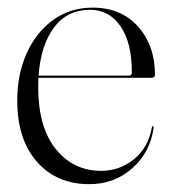

<svg xmlns="http://www.w3.org/2000/svg" viewBox="-20 -460 436 490"><path d="M375.5 -269Q375.5 -261.5 367 -261.5H78Q77.5 -250 77.5 -238Q77.5 -135.5 122.2 -79.8Q167 -24 238 -24Q285.5 -24 322 -53.8Q358.5 -83.5 367.5 -134.5Q368 -138 369.5 -138Q372.5 -138 372 -133.5Q363.5 -71.5 317.8 -30.8Q272 10 208 10Q124.5 10 74.2 -47.2Q24 -104.5 24 -203.5Q24 -270.5 48.2 -324.2Q72.5 -378 115.8 -409.2Q159 -440.5 217 -440.5Q289 -440.5 332.2 -392.2Q375.5 -344 375.5 -269ZM210 -435Q151.5 -435 117.8 -389.8Q84 -344.5 78.5 -267H309Q316.5 -267 316.5 -275Q316.5 -352 287.2 -393.5Q258 -435 210 -435Z"/></svg>

Font: Fraunces 144pt S000 Light
Style: Regular
Weight: 300
Version: Version 1.000; ttfautohint (v1.8.3)